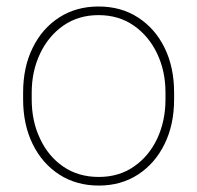

<svg xmlns="http://www.w3.org/2000/svg" viewBox="-20 -558 604 588"><path d="M282.7 10.3Q213.9 10.3 161.6 -23.4Q109.4 -57.1 80.1 -116.7Q50.8 -176.3 50.8 -253.9V-274.4Q50.8 -352.5 80.1 -411.6Q109.4 -471.2 161.4 -504.6Q213.4 -538.1 281.7 -538.1Q351.1 -538.1 402.8 -504.4Q455.1 -470.7 484.1 -411.4Q513.2 -352.1 513.2 -274.4V-253.9Q513.2 -176.3 483.9 -116.7Q454.6 -57.1 402.6 -23.4Q350.6 10.3 282.7 10.3ZM282.7 -16.1Q344.7 -16.1 390.6 -48.3Q436.5 -80.1 461.7 -134Q486.8 -188 486.8 -253.9V-274.4Q486.8 -339.8 461.4 -393.6Q436 -447.3 389.9 -479.5Q343.8 -511.7 281.7 -511.7Q220.2 -511.7 173.8 -479.5Q127.9 -447.3 102.5 -393.3Q77.1 -339.4 77.1 -274.4V-253.9Q77.1 -186.5 102.5 -133.8Q127.4 -79.6 173.6 -47.9Q219.7 -16.1 282.7 -16.1Z"/></svg>

Font: Suwannaphum Thin
Style: Regular
Weight: 100
Designer: Danh Hong
Version: Version 8.002; ttfautohint (v1.8.3)